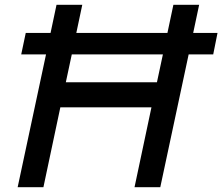

<svg xmlns="http://www.w3.org/2000/svg" viewBox="-20 -785 932 805"><path d="M173 -557H69L88 -647H192L217 -765H325L300 -647H682L707 -765H815L790 -647H892L874 -557H771L652 0H544L615 -335H233L162 0H54ZM638 -440 663 -557H281L256 -440Z"/></svg>

Font: Application Medium
Style: Italic
Weight: 500
Italic angle: -12°
Designer: Wei Huang
Foundry: Wei Huang
Version: Version 0.012